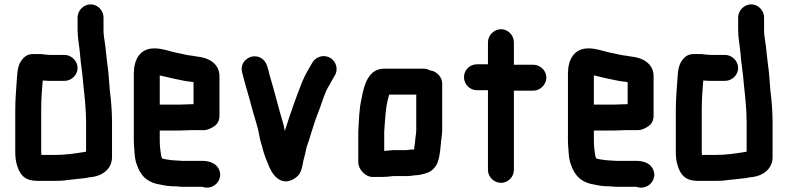

<svg xmlns="http://www.w3.org/2000/svg" viewBox="-20 -788 3615 881"><path d="M276 -536H213C208 -536 202 -536 197 -537C183 -537 172 -541 158 -540H132C114 -540 99 -534 88 -522C65 -498 61 -474 58 -434C55 -383 50 -338 50 -282V-93C50 -68 52 -47 59 -27C72 17 97 42 152 42H232C252 42 272 41 289 38L309 36C323 35 342 32 355 31L373 29C385 26 392 25 405 24C452 17 494 -14 494 -67V-226C494 -276 490 -327 484 -372C480 -413 479 -453 473 -490L469 -524C468 -534 467 -543 466 -551C464 -586 455 -615 455 -650V-708C455 -740 428 -768 396 -768C364 -768 336 -740 336 -708V-652C336 -613 344 -578 347 -542C350 -496 359 -451 362 -403C368 -347 375 -288 375 -226V-92C372 -92 371 -92 370 -91C326 -84 280 -77 232 -77H170V-81C169 -85 169 -89 169 -93V-282C169 -331 172 -375 176 -419C179 -418 183 -418 186 -418C195 -417 204 -417 213 -417H276C308 -417 336 -444 336 -476C336 -508 308 -536 276 -536Z M802 -308H713V-442C729 -439 749 -433 764 -430C792 -425 819 -417 847 -414L864 -412C865 -411 867 -411 868 -411V-310H864C851 -310 817 -308 802 -308ZM864 -191H917C930 -191 945 -197 962 -208C979 -219 987 -236 987 -257V-441C985 -498 936 -524 881 -529L864 -532L848 -534C828 -537 808 -543 785 -547C753 -554 725 -566 688 -566C622 -566 594 -515 594 -449V-142C594 -129 595 -117 596 -106C598 -76 599 -53 609 -30C615 -10 623 2 634 17C653 40 681 54 716 59C736 64 759 67 783 67H790C797 68 805 69 813 69H907L914 71C966 84 1009 30 982 -16C968 -40 940 -50 905 -50H813C804 -50 793 -52 782 -52C775 -52 759 -54 754 -55C748 -55 732 -59 726 -60C726 -61 725 -61 724 -61C723 -64 719 -71 719 -76C716 -96 713 -118 713 -143V-189H802C817 -189 850 -191 864 -191Z M1091 -456C1104 -403 1121 -351 1135 -296C1147 -250 1162 -212 1170 -165C1174 -139 1182 -122 1187 -99C1192 -80 1203 -51 1210 -36C1225 8 1264 66 1323 36C1353 20 1361 3 1368 -30C1371 -51 1380 -77 1384 -100C1388 -123 1398 -140 1403 -162C1413 -194 1425 -233 1437 -264L1447 -290C1460 -325 1471 -367 1491 -397C1499 -411 1500 -415 1509 -429L1516 -441C1535 -472 1520 -508 1496 -522C1464 -541 1429 -526 1414 -502L1407 -490C1402 -481 1398 -474 1395 -469L1387 -455C1380 -443 1372 -425 1366 -411C1338 -341 1311 -264 1287 -187C1284 -201 1282 -213 1279 -223C1258 -291 1239 -372 1218 -440C1209 -474 1206 -504 1179 -521C1135 -548 1077 -508 1091 -456Z M1840 -99H1781C1771 -98 1761 -97 1750 -96C1747 -96 1745 -96 1743 -95V-183C1747 -238 1749 -295 1762 -340L1766 -354H1890V-190C1889 -183 1889 -178 1889 -175C1888 -169 1887 -162 1886 -154L1884 -132C1883 -125 1882 -119 1881 -112C1881 -109 1881 -105 1880 -102H1868C1858 -101 1849 -99 1840 -99ZM1688 24H1734C1749 24 1769 22 1784 20H1840C1847 20 1855 20 1863 19L1879 17C1883 16 1887 16 1890 16C1899 16 1909 14 1920 11L1934 7C1954 2 1970 -11 1982 -30C1995 -53 1999 -86 2002 -119L2004 -141C2006 -159 2008 -165 2009 -186V-405C2009 -436 1982 -462 1953 -465C1944 -470 1934 -473 1923 -473H1743C1671 -473 1650 -399 1639 -335C1628 -290 1627 -237 1624 -185V-43C1624 -11 1656 23 1688 24Z M2219 -594V-493H2169C2136 -493 2109 -467 2109 -434C2109 -401 2136 -374 2169 -374H2219V-8C2219 24 2247 51 2279 51C2311 51 2338 24 2338 -8V-372H2427C2459 -372 2487 -400 2487 -432C2487 -464 2459 -491 2427 -491H2338V-594C2338 -626 2311 -654 2279 -654C2247 -654 2219 -626 2219 -594Z M2794 -308H2705V-442C2721 -439 2741 -433 2756 -430C2784 -425 2811 -417 2839 -414L2856 -412C2857 -411 2859 -411 2860 -411V-310H2856C2843 -310 2809 -308 2794 -308ZM2856 -191H2909C2922 -191 2937 -197 2954 -208C2971 -219 2979 -236 2979 -257V-441C2977 -498 2928 -524 2873 -529L2856 -532L2840 -534C2820 -537 2800 -543 2777 -547C2745 -554 2717 -566 2680 -566C2614 -566 2586 -515 2586 -449V-142C2586 -129 2587 -117 2588 -106C2590 -76 2591 -53 2601 -30C2607 -10 2615 2 2626 17C2645 40 2673 54 2708 59C2728 64 2751 67 2775 67H2782C2789 68 2797 69 2805 69H2899L2906 71C2958 84 3001 30 2974 -16C2960 -40 2932 -50 2897 -50H2805C2796 -50 2785 -52 2774 -52C2767 -52 2751 -54 2746 -55C2740 -55 2724 -59 2718 -60C2718 -61 2717 -61 2716 -61C2715 -64 2711 -71 2711 -76C2708 -96 2705 -118 2705 -143V-189H2794C2809 -189 2842 -191 2856 -191Z M3307 -536H3244C3239 -536 3233 -536 3228 -537C3214 -537 3203 -541 3189 -540H3163C3145 -540 3130 -534 3119 -522C3096 -498 3092 -474 3089 -434C3086 -383 3081 -338 3081 -282V-93C3081 -68 3083 -47 3090 -27C3103 17 3128 42 3183 42H3263C3283 42 3303 41 3320 38L3340 36C3354 35 3373 32 3386 31L3404 29C3416 26 3423 25 3436 24C3483 17 3525 -14 3525 -67V-226C3525 -276 3521 -327 3515 -372C3511 -413 3510 -453 3504 -490L3500 -524C3499 -534 3498 -543 3497 -551C3495 -586 3486 -615 3486 -650V-708C3486 -740 3459 -768 3427 -768C3395 -768 3367 -740 3367 -708V-652C3367 -613 3375 -578 3378 -542C3381 -496 3390 -451 3393 -403C3399 -347 3406 -288 3406 -226V-92C3403 -92 3402 -92 3401 -91C3357 -84 3311 -77 3263 -77H3201V-81C3200 -85 3200 -89 3200 -93V-282C3200 -331 3203 -375 3207 -419C3210 -418 3214 -418 3217 -418C3226 -417 3235 -417 3244 -417H3307C3339 -417 3367 -444 3367 -476C3367 -508 3339 -536 3307 -536Z"/></svg>

Font: Electronic
Style: Nord
Weight: 900
Version: Version 1.011